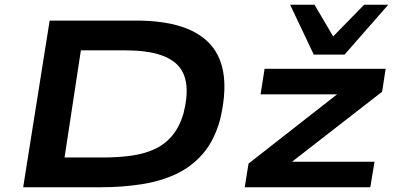

<svg xmlns="http://www.w3.org/2000/svg" viewBox="-20 -792 1675 812"><path d="M78 0 190 -705H555Q783 -705 872.5 -601Q962 -497 910 -283Q886 -198 839 -143Q792 -88 727 -57Q662 -26 580 -13Q498 0 402 0ZM253 -126H417Q483 -126 538 -134Q593 -142 635.5 -162Q678 -182 708.5 -218.5Q739 -255 756 -312Q792 -453 732 -516Q672 -579 512 -579H322ZM1015 0 1031 -100 1454 -431 1438 -393H1082L1099 -501H1611L1596 -404L1170 -73L1186 -108H1564L1546 0ZM1307 -561 1207 -772H1310L1389 -638L1520 -772H1622L1437 -561Z"/></svg>

Font: Nunito Sans 7pt Expanded
Style: Bold Italic
Weight: 700
Width: 7
Italic angle: -9°
Designer: Vernon Adams
Foundry: Vernon Adams
Version: Version 3.101;gftools[0.9.27]